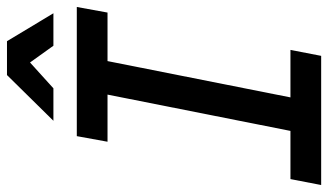

<svg xmlns="http://www.w3.org/2000/svg" viewBox="-215 -725 940 550"><g transform="rotate(-90 255.0 -450.0)"><path d="M492 -767H399L351 -834L277 -767H184L315 -900H412ZM494 -612H355L251 -88H387L370 0H0L17 -88H155L259 -612H124L140 -700H510Z"/></g></svg>

Font: TypoPRO Montserrat Alternates
Style: Italic
Weight: 400
Italic angle: -11.3°
Designer: Julieta Ulanovsky
Foundry: Julieta Ulanovsky
Version: Version 6.001